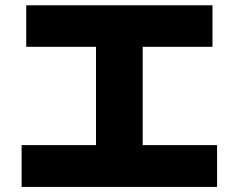

<svg xmlns="http://www.w3.org/2000/svg" viewBox="-20 -756 920 740"><path d="M63.3 -35.6V-196.7H350V-575.6H81.1V-735.6H798.9V-575.6H530V-196.7H816.7V-35.6Z"/></svg>

Font: Paperlogy 9 Black
Style: Regular
Weight: 900
Designer: redesigned by Lee Juim, glyphs from Gmarket Sans & Montserrat
Foundry: PT&
Version: Version 1.001